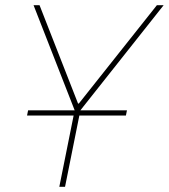

<svg xmlns="http://www.w3.org/2000/svg" viewBox="-20 -718 649 738"><path d="M208 0 263 -274H84L88 -294H267L109 -698H132L280 -320H283L583 -698H609L289 -294H468L464 -274H285L230 0Z"/></svg>

Font: IBM Plex Sans Thin
Style: Italic
Weight: 250
Italic angle: -11.31°
Designer: Mike Abbink, Paul van der Laan, Pieter van Rosmalen
Foundry: Bold Monday
Version: Version 3.201